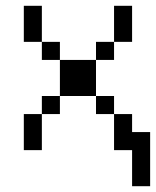

<svg xmlns="http://www.w3.org/2000/svg" viewBox="-20 -520 540 665"><path d="M437.5 0Q437.5 0 437.5 125H500V-62.5H437.5V-125H375Q375 -125 375 0ZM62.5 -125Q62.5 -125 62.5 0H125Q125 0 125 -125ZM125 -125H187.5V-187.5H125ZM375 -125V-187.5H312.5V-125ZM187.5 -187.5H312.5Q312.5 -187.5 312.5 -312.5H187.5Q187.5 -312.5 187.5 -187.5ZM187.5 -312.5V-375H125V-312.5ZM312.5 -312.5H375V-375H312.5ZM125 -375Q125 -375 125 -500H62.5Q62.5 -500 62.5 -375ZM375 -375H437.5Q437.5 -375 437.5 -500H375Q375 -500 375 -375Z"/></svg>

Font: BFUnifontExMono
Style: Regular
Weight: 500
Version: Version 15.0.06